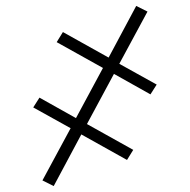

<svg xmlns="http://www.w3.org/2000/svg" viewBox="-20 -486 640 647"><path d="M161 141 123 122 218 -54 92 -124 113 -157 236 -88 327 -257 171 -344 192 -378 346 -292 439 -466 477 -447 382 -271 508 -201 487 -168 364 -237 273 -68 429 19 408 53 254 -33Z"/></svg>

Font: Iosevka Curly Slab XLtEx
Style: Regular
Weight: 200
Width: 7
Monospace: yes
Designer: Belleve Invis
Foundry: Belleve Invis
Version: Version 11.1.0; ttfautohint (v1.8.3)